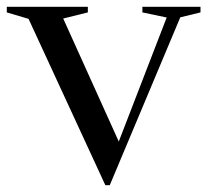

<svg xmlns="http://www.w3.org/2000/svg" viewBox="-28 -532 614 565"><path d="M502.5 -481 295 13H282L56 -476.5L-8 -495.5V-512H230.5V-495.5L158 -477.5L321.5 -115.5L462.5 -480.5L391 -495.5V-512H562V-495.5Z"/></svg>

Font: Newsreader 72pt
Style: Regular
Weight: 400
Designer: Hugues Gentile
Foundry: Production Type
Version: Version 1.003; ttfautohint (v1.8.3)